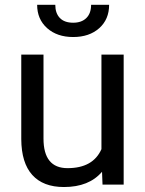

<svg xmlns="http://www.w3.org/2000/svg" viewBox="-20 -750 591 780"><path d="M394.5 -52.2Q341.8 9.8 239.7 9.8Q155.3 9.8 111.1 -39.3Q66.9 -88.4 66.4 -184.6V-528.3H156.7V-187Q156.7 -66.9 254.4 -66.9Q357.9 -66.9 392.1 -144V-528.3H482.4V0H396.5ZM423.3 -730.5Q423.3 -671.4 383.1 -635.5Q342.8 -599.6 277.3 -599.6Q211.9 -599.6 171.4 -635.7Q130.9 -671.9 130.9 -730.5H204.6Q204.6 -696.3 223.1 -677Q241.7 -657.7 277.3 -657.7Q311.5 -657.7 330.8 -676.8Q350.1 -695.8 350.1 -730.5Z"/></svg>

Font: Roboto
Style: Regular
Weight: 400
Designer: Google
Version: Version 2.001047; 2015